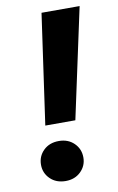

<svg xmlns="http://www.w3.org/2000/svg" viewBox="-82 -746 489 799"><g transform="rotate(-10 162.5 -346.5)"><path d="M86 -235 152 -700H313L213 -235ZM130 7Q90 7 65 -17.5Q40 -42 40 -77Q40 -113 65 -137.5Q90 -162 130 -162Q169 -162 194 -137.5Q219 -113 219 -77Q219 -42 194 -17.5Q169 7 130 7Z"/></g></svg>

Font: DM Sans 20pt Black
Style: Italic
Weight: 900
Italic angle: -10°
Version: Version 4.004;gftools[0.9.30]